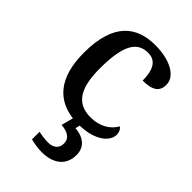

<svg xmlns="http://www.w3.org/2000/svg" viewBox="-233 -638 968 968"><g transform="rotate(45 251.0 -153.5)"><path d="M257 240C342 240 392 197 392 126C392 73 357 39 292 34L298 10C409 7 463 -44 463 -90C463 -108 456 -122 444 -131C421 -88 372 -58 308 -58C207 -58 166 -126 166 -266C166 -443 211 -494 283 -494C345 -494 362 -440 362 -375C434 -375 462 -399 462 -444C462 -510 378 -547 282 -547C152 -547 53 -480 53 -265C53 -86 132 -6 248 8L231 72C274 75 306 91 306 130C306 164 283 183 245 183C227 183 201 180 177 175V229C201 236 236 240 257 240Z"/></g></svg>

Font: Noto Serif Yezidi Medium
Style: Regular
Weight: 500
Designer: Dalton Maag Ltd
Foundry: Dalton Maag Ltd
Version: Version 1.001